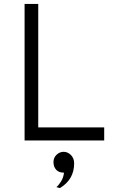

<svg xmlns="http://www.w3.org/2000/svg" viewBox="-20 -720 656 984"><path d="M106 -700H176V-67H514V0H106ZM269 239Q280 230 292.5 210.5Q305 191 308 165Q281 165 267.5 149.5Q254 134 254 111Q254 88 270 73Q286 58 306 58Q327 58 343.5 74.5Q360 91 360 117Q360 200 287 244Z"/></svg>

Font: Overpass Mono Light
Style: Regular
Weight: 300
Monospace: yes
Designer: Delve Withrington, Dave Bailey
Foundry: Delve Fonts
Version: Version 1.000;DELV;Overpass